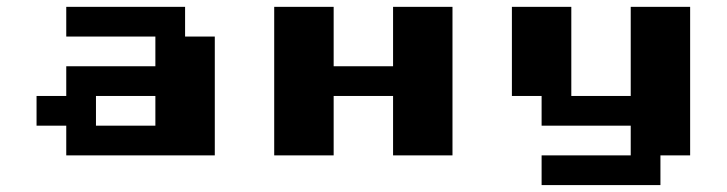

<svg xmlns="http://www.w3.org/2000/svg" viewBox="-20 -454 2123 561"><path d="M173.6 0V-86.8H86.8V-173.6H173.6V-260.4H434V-347.2H173.6V-434H520.8V-347.2H607.6V0ZM260.4 -86.8H434V-173.6H260.4Z M781.2 0V-434H954.9V-260.4H1128.5V-434H1302.1V0H1128.5V-173.6H954.9V0Z M1562.5 0H1822.9V-86.8H1562.5V-173.6H1475.7V-434H1649.3V-173.6H1822.9V-434H1996.5V0H1909.7V86.8H1562.5Z"/></svg>

Font: 8-bit Operator+ 8
Style: Bold
Weight: 700
Designer: GrandChaos9000
Version: Version 1.3.0 - August 1, 2014